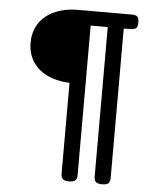

<svg xmlns="http://www.w3.org/2000/svg" viewBox="-55 -626 709 875"><g transform="rotate(5 300.0 -189.0)"><path d="M330.1 170.9Q330.1 188 322 195.3Q314 202.6 293.5 202.6Q272.9 202.6 264.9 195.3Q256.8 188 256.8 170.9V-245.1Q214.4 -246.6 178.7 -258.3Q143.1 -270 117.7 -291.5Q92.3 -313 78.1 -343.5Q64 -374 64 -412.1Q64 -451.7 78.9 -482.7Q93.8 -513.7 120.8 -535.4Q147.9 -557.1 185.3 -568.4Q222.7 -579.6 267.6 -579.6H514.6Q531.2 -579.6 538.3 -572.3Q545.4 -564.9 545.4 -546.4Q545.4 -527.8 538.3 -520.5Q531.2 -513.2 514.6 -513.2H481.4V170.9Q481.4 188 473.4 195.3Q465.3 202.6 444.8 202.6Q424.3 202.6 416.3 195.3Q408.2 188 408.2 170.9V-513.2H330.1Z"/></g></svg>

Font: Courier Prime
Style: Regular
Weight: 400
Designer: Alan Dague-Greene
Foundry: Quote-Unquote Apps
Version: Version 1.203